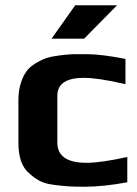

<svg xmlns="http://www.w3.org/2000/svg" viewBox="-20 -700 522 730"><path d="M266 -680H425L300 -553H176ZM186 3Q154 -1 133.5 -11Q113 -21 91 -41Q50 -75 50 -157V-318Q50 -384 80 -428Q91 -444 112.5 -457.5Q134 -471 156 -479Q174 -485 204 -489Q234 -493 257 -494H310Q366 -494 457 -476V-380Q354 -404 299 -404Q198 -404 198 -336V-158Q198 -81 309 -81Q363 -81 464 -103V-7Q373 10 300 10Q262 10 240 8.5Q218 7 186 3Z"/></svg>

Font: Play
Style: Bold
Weight: 700
Designer: Jonas Hecksher (Cyrillic expansion: Cyreal)
Foundry: Jonas Hecksher, Playtype, e-types AS
Version: Version 2.101; ttfautohint (v1.5.65-e2d9)